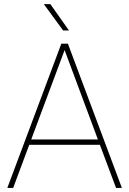

<svg xmlns="http://www.w3.org/2000/svg" viewBox="-20 -926 637 946"><path d="M551.8 0C551.8 0 580.6 0 580.6 0C580.6 0 314.5 -710.9 314.5 -710.9C314.5 -710.9 282.2 -710.9 282.2 -710.9C282.2 -710.9 16.1 0 16.1 0C16.1 0 44.9 0 44.9 0C44.9 0 124 -212.4 124 -212.4C124 -212.4 472.2 -212.4 472.2 -212.4C472.2 -212.4 551.8 0 551.8 0ZM298.3 -679.2C298.3 -679.2 462.4 -238.8 462.4 -238.8C462.4 -238.8 133.8 -238.8 133.8 -238.8C133.8 -238.8 298.3 -679.2 298.3 -679.2ZM228 -905.8C228 -905.8 195.8 -905.8 195.8 -905.8C195.8 -905.8 291 -775.9 291 -775.9C291 -775.9 319.8 -775.9 319.8 -775.9C319.8 -775.9 228 -905.8 228 -905.8Z"/></svg>

Font: WOX
Style: Regular
Weight: 500
Designer: Google
Foundry: ""
Version: ""